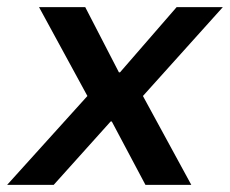

<svg xmlns="http://www.w3.org/2000/svg" viewBox="-56 -516 642 536"><path d="M-36 0 188 -248 53 -496H182L276 -314H279L437 -496H566L343 -248L478 0H350L256 -177H253L94 0Z"/></svg>

Font: DM Sans 36pt SemiBold
Style: Italic
Weight: 600
Italic angle: -10°
Designer: Colophon Foundry, Jonny Pinhorn
Foundry: Colophon Foundry
Version: Version 4.004;gftools[0.9.30]